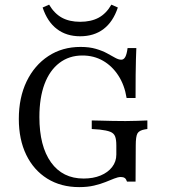

<svg xmlns="http://www.w3.org/2000/svg" viewBox="-20 -781 715 813"><path d="M315.3 11.3Q237.9 11.3 180.2 -24.6Q122.6 -60.5 91.1 -125.4Q59.7 -190.3 59.7 -277.4Q59.7 -367.7 92.7 -436.3Q125.8 -504.8 184.7 -543.5Q243.5 -582.3 321 -582.3Q358.1 -582.3 385.9 -574.2Q413.7 -566.1 433.5 -555.2Q453.2 -544.4 467.7 -536.3Q482.3 -528.2 493.5 -528.2Q504 -528.2 510.5 -539.9Q516.9 -551.6 520.2 -577.4H557.3Q556.5 -555.6 555.6 -529Q554.8 -502.4 554.4 -463.7Q554 -425 554 -366.1H516.1Q507.3 -421 481 -461.3Q454.8 -501.6 416.1 -523.8Q377.4 -546 329 -546Q272.6 -546 231.5 -514.5Q190.3 -483.1 168.5 -425Q146.8 -366.9 146.8 -285.5Q146.8 -162.1 196 -93.5Q245.2 -25 333.9 -25Q375 -25 406 -37.9Q437.1 -50.8 454.8 -73.8Q472.6 -96.8 472.6 -126.6V-165.3Q472.6 -190.3 467.3 -203.6Q462.1 -216.9 446.8 -223Q431.5 -229 402.4 -232.3L368.5 -234.7V-271Q384.7 -271 407.3 -270.2Q429.8 -269.4 455.6 -269Q481.5 -268.5 505.6 -268.5H514.5Q536.3 -268.5 561.3 -269.4Q586.3 -270.2 604 -271V-234.7L593.5 -233.1Q569.4 -229 562.1 -216.1Q554.8 -203.2 554.8 -165.3L554 -12.1H517.7Q514.5 -22.6 508.5 -27Q502.4 -31.5 491.9 -31.5Q479.8 -31.5 463.7 -25Q447.6 -18.5 426.6 -10.1Q405.6 -1.6 378.2 4.8Q350.8 11.3 315.3 11.3ZM319.4 -627.4Q261.3 -627.4 221 -658.1Q180.6 -688.7 160.5 -749.2L187.9 -761.3Q210.5 -723.4 242.3 -706Q274.2 -688.7 319.4 -688.7Q365.3 -688.7 397.6 -706Q429.8 -723.4 451.6 -761.3L479 -749.2Q458.9 -688.7 418.5 -658.1Q378.2 -627.4 319.4 -627.4Z"/></svg>

Font: Playfair 9pt
Style: Regular
Weight: 400
Designer: Claus Eggers Sørensen
Foundry: Claus Eggers Sørensen
Version: Version 2.203